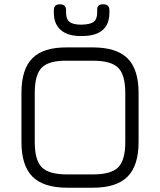

<svg xmlns="http://www.w3.org/2000/svg" viewBox="-20 -875 746 895"><path d="M361 -707Q298 -706 264.5 -734Q231 -762 231 -816V-827Q231 -855 259 -855Q288 -855 288 -827V-816Q288 -786 304 -773Q320 -760 360 -760Q401 -761 417 -773.5Q433 -786 433 -816V-832Q433 -855 461 -855Q490 -855 490 -827V-816Q490 -707 361 -707ZM293 0Q183 0 131.5 -51.5Q80 -103 80 -213V-442Q80 -553 131.5 -604Q183 -655 293 -654H413Q523 -654 574.5 -603Q626 -552 626 -441V-213Q626 -103 574.5 -51.5Q523 0 413 0ZM142 -213Q142 -128 175 -95Q208 -62 293 -62H413Q498 -62 531 -95Q564 -128 564 -213V-441Q564 -526 531 -559Q498 -592 413 -592H292Q208 -593 175 -560Q142 -527 142 -442Z"/></svg>

Font: Jura Medium
Style: Regular
Weight: 500
Designer: Daniel Johnson, Alexei Vanyashin
Foundry: Daniel Johnson
Version: Version 5.103